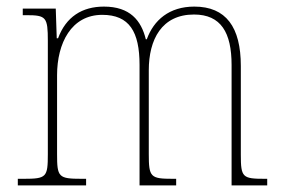

<svg xmlns="http://www.w3.org/2000/svg" viewBox="-20 -562 855 582"><path d="M34 0H241V-20H228C157 -20 153 -25 153 -95V-334C153 -431 196 -517 290 -517C372 -517 403 -466 403 -365V0H514V-20H504C436 -20 431 -25 431 -95V-349C431 -442 470 -518 568 -518C650 -518 682 -463 682 -365V0H790V-20H783C715 -20 710 -24 710 -93V-362C710 -480 665 -542 569 -542C493 -542 446 -501 425 -443H422C408 -500 374 -542 295 -542C229 -542 180 -511 156 -446H152L149 -536H49V-516H60C120 -516 125 -510 125 -438V-95C125 -25 121 -20 52 -20H34Z"/></svg>

Font: Noto Serif Sinhala SemiCondensed Thin
Style: Regular
Weight: 100
Width: 4
Designer: Jelle Bosma - Monotype Design Team
Foundry: Monotype Imaging Inc.
Version: Version 2.007